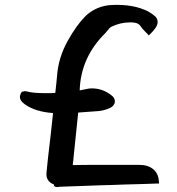

<svg xmlns="http://www.w3.org/2000/svg" viewBox="-20 -785 709 771"><path d="M209 -34Q199 -34 197 -40V-42Q196 -43 197 -44Q162 -57 167 -95Q169 -115 173 -153Q177 -191 184 -247L193 -331Q122 -336 80 -366Q60 -380 60 -395Q60 -404 66 -414L68 -417H72L75 -418Q78 -418 80 -419Q84 -419 87 -418Q101 -414 120 -412.5Q139 -411 161 -411Q175 -411 185 -411Q195 -411 202 -412Q204 -431 206 -448Q208 -465 209 -479Q214 -553 252 -621Q287 -684 323 -720Q343 -740 371 -752Q399 -764 430 -765Q516 -769 575 -739Q594 -728 603.5 -719Q613 -710 613 -696Q613 -677 583 -648L577 -643L572 -649L563 -658Q549 -672 546 -678Q537 -692 520 -694Q516 -695 511.5 -695Q507 -695 500 -695Q464 -695 428 -678Q425 -677 419 -671Q417 -668 415.5 -666.5Q414 -665 413 -664L404 -653Q304 -555 300 -422L335 -429Q338 -430 350 -430Q390 -430 424 -405Q443 -392 441 -375Q441 -369 435 -361.5Q429 -354 416 -349Q406 -345 396 -342.5Q386 -340 376 -339L294 -333L276 -159Q275 -147 274 -138Q273 -129 272 -122Q313 -123 373.5 -123Q434 -123 515 -123H539Q575 -123 596 -105Q617 -87 618 -55L619 -48H611L552 -46Q510 -45 478 -44Q446 -43 424 -42L384 -41L219 -35Q216 -34 209 -34Z"/></svg>

Font: Mansalva
Style: Regular
Weight: 400
Designer: Carolina Short
Foundry: Carolina Short
Version: Version 2.112; ttfautohint (v1.8.4.7-5d5b)